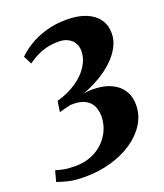

<svg xmlns="http://www.w3.org/2000/svg" viewBox="-142 -841 805 943"><g transform="rotate(-20 260.5 -369.5)"><path d="M140.5 9Q88 9 54.8 1Q21.5 -7 -3 -16L12 -72Q29.5 -66.5 52.2 -61.8Q75 -57 113 -57Q159.5 -57 197 -72.2Q234.5 -87.5 261.2 -114Q288 -140.5 302.2 -174Q316.5 -207.5 316.5 -244.5Q316.5 -273 305.5 -297Q294.5 -321 267.8 -335.2Q241 -349.5 192.5 -347.5Q180 -345 169.5 -342.2Q159 -339.5 149.8 -337Q140.5 -334.5 131.5 -332L140 -388Q197.5 -404 241.2 -433.2Q285 -462.5 309.2 -500.5Q333.5 -538.5 333.5 -579.5Q333.5 -603 322.5 -621.2Q311.5 -639.5 291 -649.8Q270.5 -660 243 -660Q194 -660 154.2 -645Q114.5 -630 81 -604.5L59 -648Q82 -671.5 119 -694.5Q156 -717.5 206 -732.8Q256 -748 317 -748Q376 -748 417.8 -731Q459.5 -714 481.5 -683Q503.5 -652 503.5 -610Q503.5 -573 485.2 -538.8Q467 -504.5 435.2 -474.5Q403.5 -444.5 362.2 -420.2Q321 -396 275 -379Q324 -385.5 364.5 -379Q405 -372.5 434.2 -354.2Q463.5 -336 479.5 -306.8Q495.5 -277.5 495.5 -239Q495.5 -185 467.2 -139.8Q439 -94.5 390 -61.2Q341 -28 276.8 -9.5Q212.5 9 140.5 9Z"/></g></svg>

Font: Merriweather 72pt Black
Style: Italic
Weight: 900
Italic angle: -7.8°
Version: Version 2.101